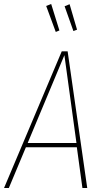

<svg xmlns="http://www.w3.org/2000/svg" viewBox="-29 -937 519 957"><path d="M267.1 -785.2 249 -777.8 201.2 -907.2 226.1 -917ZM355 -789.1 336.9 -782.2 293 -905.8 317.9 -916ZM381.8 0 354 -203.1H100.1L15.1 0H-8.8L278.8 -681.2H308.1L405.8 0ZM108.9 -224.1H352.1L292 -662.1Z"/></svg>

Font: Fira Sans Compressed Thin
Style: Italic
Weight: 100
Width: 3
Italic angle: -8°
Designer: Carrois Corporate & Edenspiekermann AG
Foundry: Carrois Corporate GbR & Edenspiekermann AG
Version: Version 4.203;PS 004.203;hotconv 1.0.88;makeotf.lib2.5.64775